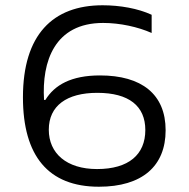

<svg xmlns="http://www.w3.org/2000/svg" viewBox="-20 -699 715 728"><path d="M369 -679C180 -679 67 -567 67 -330C67 -108 163 9 355 9C519 9 608 -69 608 -205C608 -342 517 -413 359 -413C250 -413 187 -377 152 -320H147C138 -466 187 -612 371 -612C435 -612 503 -597 555 -574V-643C503 -667 435 -679 369 -679ZM165 -207C165 -298 233 -347 349 -347C469 -347 531 -297 531 -206C531 -113 468 -58 348 -58C232 -58 165 -118 165 -207Z"/></svg>

Font: LT Wave Alt Light
Style: Regular
Weight: 300
Designer: Daniel Lyons
Version: Version 2.5 (Glyphs App)